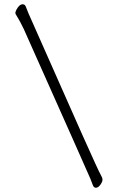

<svg xmlns="http://www.w3.org/2000/svg" viewBox="-20 -810 540 901"><path d="M430 71Q420 71 415.5 58.5Q411 46 404 28.5Q397 11 91 -675Q76 -707 54 -743L52 -748Q52 -758 63 -774Q74 -790 86 -790Q97 -790 101 -779Q114 -745 128 -715Q439 -10 452 9Q461 24 461 33Q461 43 451 57Q441 71 430 71Z"/></svg>

Font: LXGW WenKai Mono TC Light
Style: Regular
Weight: 300
Designer: LXGW / Fontworks Inc.
Foundry: LXGW / Fontworks Inc.
Version: Version 1.330